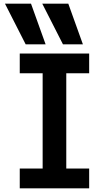

<svg xmlns="http://www.w3.org/2000/svg" viewBox="-20 -1020 590 1040"><path d="M119 -780 7 -1000H148L227 -780ZM321 -780 209 -1000H350L429 -780ZM87 0V-107H211V-623H87V-730H463V-623H339V-107H463V0Z"/></svg>

Font: M PLUS Code Latin SemiExpanded SemiBold
Style: Regular
Weight: 600
Width: 6
Designer: Coji Morishita
Foundry: UNDERFOREST DESIGN
Version: Version 1.002; ttfautohint (v1.8.3)